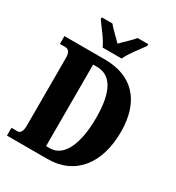

<svg xmlns="http://www.w3.org/2000/svg" viewBox="-216 -1062 1095 1193"><g transform="rotate(30 332.0 -465.5)"><path d="M259 -771H396C414 -816 468 -880 494 -918V-931H418C400 -907 352 -865 327 -838C302 -865 255 -907 237 -931H161V-918C187 -880 241 -816 259 -771ZM18 0H308C512 0 620 -154 620 -373C620 -600 501 -714 308 -714H18V-658H55C79 -658 94 -643 94 -601V-114C94 -77 82 -56 62 -56H18ZM288 -65H261V-650H288C388 -650 443 -563 443 -373C443 -184 388 -65 288 -65Z"/></g></svg>

Font: Noto Serif Myanmar ExtraCondensed Black
Style: Regular
Weight: 900
Width: 2
Designer: Ben Mitchell and the Monotype Design Team
Foundry: Monotype Imaging Inc.
Version: Version 2.106